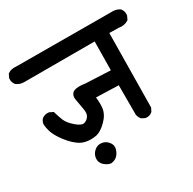

<svg xmlns="http://www.w3.org/2000/svg" viewBox="-161 -714 925 921"><g transform="rotate(-30 301.5 -254.0)"><path d="M450.7 -44.9 435.1 -52.7 433.6 -53.7 432.1 -55.2Q427.2 -60.5 424.3 -67.1Q421.4 -73.7 419.9 -81.5V-82V-83V-244.6L295.9 -248.5Q300.3 -215.3 296.9 -188Q292.5 -154.8 262.2 -125Q232.4 -95.7 207.5 -89.8Q195.8 -87.4 183.3 -86.7Q170.9 -85.9 158.2 -87.4Q144.5 -88.9 132.1 -93.5Q119.6 -98.1 108.4 -106.4Q86.9 -121.6 67.4 -145Q47.4 -168.5 32.2 -195.8Q16.6 -224.6 13.7 -259.8V-260.7V-261.7Q15.1 -277.3 24.9 -288.6L25.4 -289.6L26.4 -290Q42 -302.2 63.5 -299.8L65.4 -299.3L66.9 -298.8L82.5 -291L86.4 -289.1L87.4 -284.7Q94.2 -260.3 104 -236.3Q108.9 -225.1 118.4 -213.4Q127.9 -201.7 142.1 -189.5Q168.9 -167 183.6 -169.9Q199.7 -172.9 210.9 -188Q222.2 -202.6 216.3 -231.4Q210 -265.1 206.1 -289.6Q203.6 -304.2 209 -315.4Q214.4 -326.7 226.6 -331.1Q247.1 -337.9 284.2 -332L422.9 -325.7L424.8 -484.4H34.2Q11.2 -484.4 -6.8 -498L-7.8 -498.5L-8.3 -499.5Q-21 -514.6 -18.6 -535.2L-18.1 -537.1L-17.6 -538.6L-9.8 -555.2L-8.8 -557.1L-6.3 -558.6Q11.7 -571.3 37.6 -568.4L564 -566.4Q572.8 -566.9 580.6 -565.9Q588.4 -564.9 595.7 -562.3Q603 -559.6 609.9 -555.2L611.3 -554.2L612.3 -552.7Q624.5 -537.1 622.1 -516.6L621.6 -514.6L621.1 -513.2L613.3 -496.6L612.3 -494.1L609.9 -492.7Q587.4 -478 557.6 -483.4L505.9 -484.4L501 -77.1V-74.7L500 -72.8L492.2 -57.1L491.2 -55.7L489.7 -54.2Q476.1 -41.5 454.1 -43.9L452.1 -44.4ZM199.2 61.5Q181.2 58.1 165 43.5Q147.9 27.3 149.9 4.9Q151.9 -16.1 168 -31.7Q176.3 -40 186.5 -43.5Q196.8 -46.9 208 -45.9Q213.4 -45.4 218.8 -43.7Q224.1 -42 228.8 -39.6Q233.4 -37.1 237.5 -33.7Q241.7 -30.3 245.1 -25.9Q260.7 -7.3 254.4 14.6Q249 33.2 236.8 45.9Q224.1 59.1 202.1 61.5H200.7Z"/></g></svg>

Font: NaikaiFont
Style: Bold
Weight: 700
Version: Version 1.89